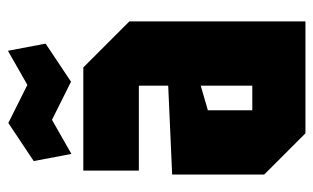

<svg xmlns="http://www.w3.org/2000/svg" viewBox="-173 -617 790 484"><g transform="rotate(-90 222.0 -375.0)"><path d="M24 -104V-336L248 -346V-420H34V-560H294L410 -444V0H128ZM186 -246V-134H248V-264ZM76 -590 58 -685 154 -749 250 -701 336 -750 354 -655 258 -591 162 -639Z"/></g></svg>

Font: Tektur Condensed
Style: Bold
Weight: 700
Width: 3
Designer: Adam Jagosz
Foundry: Adam Jagosz
Version: Version 1.005;gftools[0.9.30]